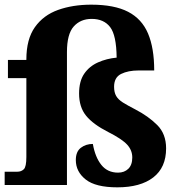

<svg xmlns="http://www.w3.org/2000/svg" viewBox="-20 -793 770 823"><path d="M483 10Q390 10 347.5 -23.5Q305 -57 305 -107Q305 -143 326.5 -159.5Q348 -176 378 -176Q388 -119 414.5 -86Q441 -53 486 -53Q513 -53 530 -69.5Q547 -86 547 -118Q547 -149 525 -173Q503 -197 444 -227Q379 -260 349 -297Q319 -334 319 -392Q319 -445 341 -477Q363 -509 400 -525.5Q437 -542 480 -546Q479 -642 452 -677Q425 -712 373 -712Q325 -712 296 -679.5Q267 -647 267 -570V0H0V-57H55Q71 -57 82 -67.5Q93 -78 93 -120V-458H14V-536H93V-538Q93 -625 129.5 -676.5Q166 -728 229 -750.5Q292 -773 371 -773Q470 -773 529 -742.5Q588 -712 614.5 -649.5Q641 -587 641 -491H575Q529 -491 499 -476Q469 -461 469 -421Q469 -397 478 -381.5Q487 -366 507 -353.5Q527 -341 560 -324Q616 -295 654 -257Q692 -219 692 -157Q692 -75 637 -32.5Q582 10 483 10Z"/></svg>

Font: Noto Serif Devanagari ExtraBold
Style: Regular
Weight: 800
Designer: Universal Thirst, Indian Type Foundry and the Monotype Design Team
Foundry: Monotype Imaging Inc.
Version: Version 2.004; ttfautohint (v1.8.4.7-5d5b)